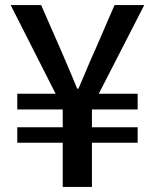

<svg xmlns="http://www.w3.org/2000/svg" viewBox="-20 -736 610 756"><path d="M227 0V-174H48V-235H227V-305H48V-367H199L22 -716H142L220 -538Q236 -501 252 -463.5Q268 -426 284 -387H289Q306 -426 321.5 -463.5Q337 -501 354 -538L431 -716H548L369 -367H522V-305H342V-235H522V-174H342V0Z"/></svg>

Font: Noto Sans SC Medium
Style: Regular
Weight: 500
Designer: Ryoko NISHIZUKA  (kana, bopomofo & ideographs); Paul D. Hunt (Latin, Greek & Cyrillic); Sandoll Communications , Soo-you
Foundry: Adobe
Version: Version 2.004-H2;hotconv 1.0.118;makeotfexe 2.5.65603